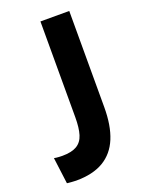

<svg xmlns="http://www.w3.org/2000/svg" viewBox="-130 -723 595 795"><g transform="rotate(-20 167.5 -325.0)"><path d="M25 7 10 -109Q21 -107 31.5 -106.5Q42 -106 46 -106Q87 -106 110 -119.5Q133 -133 142 -162Q151 -191 151 -238V-660H278V-236Q278 -155 255.5 -100.5Q233 -46 186 -18Q139 10 65 10Q55 10 46 9Q37 8 25 7Z"/></g></svg>

Font: Bricolage Grotesque 60pt SemiBold
Style: Regular
Weight: 600
Version: Version 1.001;gftools[0.9.33.dev8+g029e19f]